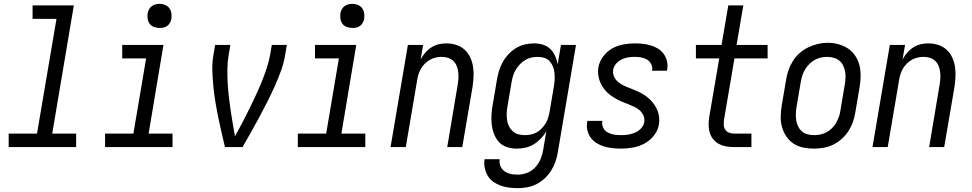

<svg xmlns="http://www.w3.org/2000/svg" viewBox="-20 -763 5040 996"><path d="M25 0V-70H172L273 -665H149V-735H363L251 -70H375V0Z M525 0V-70H672L738 -460H614V-530H828L751 -70H875V0ZM808 -618Q793 -618 779 -623Q765 -628 756.5 -639.5Q748 -651 746 -665.5Q744 -680 746 -695Q748 -706 753.5 -715.5Q759 -725 768 -731.5Q777 -738 787 -740.5Q797 -743 808 -743Q823 -743 836.5 -737.5Q850 -732 858.5 -720.5Q867 -709 869 -694.5Q871 -680 869 -665Q867 -654 861.5 -644.5Q856 -635 847.5 -628.5Q839 -622 828.5 -620Q818 -618 808 -618Z M1147 0Q1138 -38 1129 -77Q1120 -116 1112 -155Q1104 -194 1097.5 -233.5Q1091 -273 1087 -313Q1083 -353 1081.5 -394.5Q1080 -436 1087 -477L1096 -530H1175L1166 -477Q1160 -441 1159.5 -405Q1159 -369 1161 -333.5Q1163 -298 1167 -263Q1171 -228 1176 -193.5Q1181 -159 1187 -124.5Q1193 -90 1199 -56Q1218 -90 1236 -124.5Q1254 -159 1271 -193.5Q1288 -228 1304.5 -263Q1321 -298 1335.5 -333.5Q1350 -369 1362 -404.5Q1374 -440 1381 -477L1390 -530H1468L1459 -477Q1452 -435 1437 -394Q1422 -353 1404 -313Q1386 -273 1366 -233.5Q1346 -194 1325 -155Q1304 -116 1282 -77Q1260 -38 1238 0Z M1525 0V-70H1672L1738 -460H1614V-530H1828L1751 -70H1875V0ZM1808 -618Q1793 -618 1779 -623Q1765 -628 1756.5 -639.5Q1748 -651 1746 -665.5Q1744 -680 1746 -695Q1748 -706 1753.5 -715.5Q1759 -725 1768 -731.5Q1777 -738 1787 -740.5Q1797 -743 1808 -743Q1823 -743 1836.5 -737.5Q1850 -732 1858.5 -720.5Q1867 -709 1869 -694.5Q1871 -680 1869 -665Q1867 -654 1861.5 -644.5Q1856 -635 1847.5 -628.5Q1839 -622 1828.5 -620Q1818 -618 1808 -618Z M2006 0 2096 -530H2175L2162 -455Q2172 -473 2186 -489.5Q2200 -506 2218 -517.5Q2236 -529 2256 -533.5Q2276 -538 2295 -538Q2322 -538 2347 -530Q2372 -522 2390.5 -505Q2409 -488 2419.5 -465Q2430 -442 2434 -416.5Q2438 -391 2436.5 -364Q2435 -337 2431 -310L2378 0H2300L2354 -322Q2357 -339 2358 -356Q2359 -373 2357 -389.5Q2355 -406 2349 -421Q2343 -436 2331.5 -447Q2320 -458 2304 -463Q2288 -468 2271 -468Q2256 -468 2240.5 -464.5Q2225 -461 2210.5 -453Q2196 -445 2184 -433Q2172 -421 2164 -407Q2156 -393 2151 -378Q2146 -363 2144 -347L2085 0Z M2666 213Q2642 213 2619.5 210Q2597 207 2576.5 199.5Q2556 192 2538.5 179.5Q2521 167 2510 148.5Q2499 130 2494.5 107.5Q2490 85 2494 63H2572Q2570 75 2572.5 87Q2575 99 2581 108.5Q2587 118 2596.5 125Q2606 132 2617.5 136Q2629 140 2641 141.5Q2653 143 2666 143Q2690 143 2714.5 133.5Q2739 124 2757 104.5Q2775 85 2784.5 61.5Q2794 38 2798 13L2814 -82Q2802 -61 2785 -43.5Q2768 -26 2748 -14Q2728 -2 2705.5 3Q2683 8 2660 8Q2660 8 2660 8Q2660 8 2660 8Q2634 8 2609.5 0Q2585 -8 2568.5 -26Q2552 -44 2543 -67.5Q2534 -91 2531 -116Q2528 -141 2529.5 -167.5Q2531 -194 2536 -220L2558 -350Q2562 -373 2569 -396.5Q2576 -420 2588.5 -442Q2601 -464 2618.5 -482.5Q2636 -501 2657.5 -514Q2679 -527 2703 -532.5Q2727 -538 2751 -538Q2775 -538 2797 -531Q2819 -524 2834.5 -509Q2850 -494 2859.5 -473Q2869 -452 2873 -430L2890 -530H2968L2874 25Q2870 50 2862 74Q2854 98 2840 120.5Q2826 143 2806.5 161.5Q2787 180 2763.5 192Q2740 204 2715 208.5Q2690 213 2666 213ZM2703 -62Q2718 -62 2733.5 -65Q2749 -68 2763.5 -76Q2778 -84 2790 -96.5Q2802 -109 2810.5 -123Q2819 -137 2823.5 -152Q2828 -167 2831 -183L2853 -313Q2856 -330 2857 -348Q2858 -366 2856.5 -383Q2855 -400 2849 -416Q2843 -432 2832 -444.5Q2821 -457 2804.5 -462.5Q2788 -468 2771 -468Q2754 -468 2737 -464.5Q2720 -461 2705 -452Q2690 -443 2677.5 -430Q2665 -417 2656 -402Q2647 -387 2642 -371Q2637 -355 2634 -338L2612 -208Q2609 -191 2608.5 -173.5Q2608 -156 2610.5 -139Q2613 -122 2620.5 -107.5Q2628 -93 2640 -82Q2652 -71 2668.5 -66.5Q2685 -62 2702 -62Z M3202 8Q3179 8 3157 5.5Q3135 3 3114.5 -3Q3094 -9 3076 -20Q3058 -31 3045.5 -47.5Q3033 -64 3027.5 -85.5Q3022 -107 3026 -129Q3026 -131 3026.5 -132.5Q3027 -134 3028 -136H3105Q3105 -135 3105 -134Q3105 -133 3104 -132Q3102 -121 3105.5 -109.5Q3109 -98 3116 -89.5Q3123 -81 3133.5 -75.5Q3144 -70 3155 -67Q3166 -64 3178 -63Q3190 -62 3202 -62Q3219 -62 3237.5 -64.5Q3256 -67 3273.5 -74.5Q3291 -82 3305 -96.5Q3319 -111 3322 -129Q3325 -147 3318 -163Q3311 -179 3299 -190Q3287 -201 3271.5 -208.5Q3256 -216 3240.5 -222Q3225 -228 3209 -234.5Q3193 -241 3178.5 -249Q3164 -257 3150.5 -266.5Q3137 -276 3125.5 -288Q3114 -300 3105 -314.5Q3096 -329 3090.5 -344.5Q3085 -360 3083 -377.5Q3081 -395 3084 -413Q3089 -443 3108.5 -469.5Q3128 -496 3155.5 -511.5Q3183 -527 3213.5 -532.5Q3244 -538 3273 -538Q3295 -538 3316.5 -535.5Q3338 -533 3357.5 -527Q3377 -521 3394.5 -510Q3412 -499 3423.5 -482.5Q3435 -466 3440 -445.5Q3445 -425 3441 -403Q3441 -402 3440.5 -400Q3440 -398 3439 -396H3362Q3362 -397 3362 -398Q3362 -399 3363 -400Q3365 -416 3357.5 -431Q3350 -446 3336.5 -454Q3323 -462 3306.5 -465Q3290 -468 3273 -468Q3256 -468 3239 -465.5Q3222 -463 3205.5 -455Q3189 -447 3176.5 -433Q3164 -419 3161 -402Q3158 -384 3164.5 -368Q3171 -352 3183.5 -340.5Q3196 -329 3211 -321.5Q3226 -314 3241.5 -308Q3257 -302 3273 -295.5Q3289 -289 3303.5 -281.5Q3318 -274 3331.5 -264Q3345 -254 3356.5 -242Q3368 -230 3377 -216Q3386 -202 3392 -186Q3398 -170 3399.5 -152.5Q3401 -135 3398 -117Q3393 -86 3372 -59.5Q3351 -33 3322.5 -18Q3294 -3 3263 2.5Q3232 8 3202 8Z M3788 0Q3767 0 3747 -3.5Q3727 -7 3710 -16Q3693 -25 3680.5 -40Q3668 -55 3662 -74Q3656 -93 3656 -113.5Q3656 -134 3659 -155L3711 -460H3590V-530H3723L3758 -735H3836L3801 -530H3962V-460H3790L3736 -143Q3734 -129 3734.5 -115.5Q3735 -102 3742 -91Q3749 -80 3761.5 -75Q3774 -70 3788 -70H3878V0Z M4201 8Q4173 8 4145 2Q4117 -4 4095 -19Q4073 -34 4058 -57Q4043 -80 4036 -106.5Q4029 -133 4030 -162Q4031 -191 4036 -220L4058 -350Q4062 -375 4070.5 -399.5Q4079 -424 4093.5 -447Q4108 -470 4128.5 -488Q4149 -506 4173 -517.5Q4197 -529 4222.5 -535Q4248 -541 4274 -541Q4303 -541 4330 -533.5Q4357 -526 4379.5 -511Q4402 -496 4417 -473Q4432 -450 4438.5 -423.5Q4445 -397 4444.5 -368Q4444 -339 4439 -310L4417 -180Q4413 -155 4404.5 -130.5Q4396 -106 4381.5 -83.5Q4367 -61 4346.5 -42.5Q4326 -24 4302 -12.5Q4278 -1 4252 3.5Q4226 8 4201 8ZM4203 -62Q4220 -62 4236.5 -65.5Q4253 -69 4268.5 -77.5Q4284 -86 4297 -99Q4310 -112 4318.5 -127.5Q4327 -143 4332.5 -159Q4338 -175 4340 -192L4362 -322Q4365 -340 4366 -357.5Q4367 -375 4364 -391.5Q4361 -408 4353.5 -423.5Q4346 -439 4333.5 -449Q4321 -459 4304 -463.5Q4287 -468 4270 -468Q4253 -468 4236.5 -464Q4220 -460 4205 -451.5Q4190 -443 4177.5 -430Q4165 -417 4156 -402Q4147 -387 4142 -371Q4137 -355 4134 -338L4112 -208Q4109 -191 4108.5 -173Q4108 -155 4110.5 -138.5Q4113 -122 4120.5 -107Q4128 -92 4140 -81.5Q4152 -71 4168.5 -66.5Q4185 -62 4203 -62Z M4506 0 4596 -530H4675L4662 -455Q4672 -473 4686 -489.5Q4700 -506 4718 -517.5Q4736 -529 4756 -533.5Q4776 -538 4795 -538Q4822 -538 4847 -530Q4872 -522 4890.5 -505Q4909 -488 4919.5 -465Q4930 -442 4934 -416.5Q4938 -391 4936.5 -364Q4935 -337 4931 -310L4878 0H4800L4854 -322Q4857 -339 4858 -356Q4859 -373 4857 -389.5Q4855 -406 4849 -421Q4843 -436 4831.5 -447Q4820 -458 4804 -463Q4788 -468 4771 -468Q4756 -468 4740.5 -464.5Q4725 -461 4710.5 -453Q4696 -445 4684 -433Q4672 -421 4664 -407Q4656 -393 4651 -378Q4646 -363 4644 -347L4585 0Z"/></svg>

Font: iosevka_custom_sans_ss08
Style: Italic
Weight: 400
Italic angle: -10°
Designer: Belleve Invis
Foundry: Belleve Invis
Version: Version 10.3.0; ttfautohint (v1.8.3)